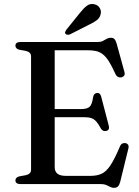

<svg xmlns="http://www.w3.org/2000/svg" viewBox="-20 -907 686 946"><path d="M205.5 -369.5H378.5Q409.5 -369.5 421.8 -381.2Q434 -393 438.5 -427.5Q440.5 -438 445.2 -443Q450 -448 457.5 -449Q473.5 -450.5 478.5 -431L516 -287.5Q518.5 -277 515.8 -270.8Q513 -264.5 504.5 -262Q496.5 -260 489.5 -262.5Q482.5 -265 477.5 -273Q465 -296.5 454.2 -308.5Q443.5 -320.5 430 -325Q416.5 -329.5 396 -329.5H205.5ZM56 -682Q56 -690.5 62 -695.2Q68 -700 80.5 -700H461Q476.5 -700 486.8 -705.2Q497 -710.5 506 -715.8Q515 -721 526 -721Q537.5 -721 543.8 -714.5Q550 -708 554.5 -693L593 -553Q596 -543 592.8 -536.2Q589.5 -529.5 580.5 -526.5Q570.5 -524 562.2 -527.8Q554 -531.5 549 -542Q531.5 -580.5 517 -603.8Q502.5 -627 487.2 -639Q472 -651 453.8 -655.2Q435.5 -659.5 411 -659.5H249.5V-84Q249.5 -62 263 -51.2Q276.5 -40.5 304.5 -40.5H425.5Q458 -40.5 480.8 -51Q503.5 -61.5 524.5 -93Q545.5 -124.5 571.5 -187Q575.5 -196 582.2 -199.5Q589 -203 597 -202Q607 -200.5 611.2 -193.5Q615.5 -186.5 612.5 -175L572 -10Q568 4.5 561.2 11.5Q554.5 18.5 541.5 18.5Q531.5 18.5 522.8 13.8Q514 9 503.5 4.5Q493 0 478 0H80.5Q68 0 62 -5Q56 -10 56 -18Q56 -33 75 -38L108 -44Q120 -47 126.5 -53.5Q133 -60 133 -71V-629Q133 -640 126.5 -646.5Q120 -653 108 -656L75 -662Q56 -667 56 -682ZM373 -842.5Q391 -865.5 407.5 -878.2Q424 -891 445 -886Q463 -882 471.5 -867.5Q480 -853 476 -838Q472.5 -820 458.2 -808.5Q444 -797 421 -786.5L324.5 -737.5Q319 -735.5 313 -735.8Q307 -736 303 -740Q299 -744.5 301 -749.8Q303 -755 306.5 -760Z"/></svg>

Font: Fraunces Wonky
Style: Regular
Weight: 400
Version: Version 1.000;[b76b70a41]